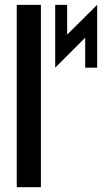

<svg xmlns="http://www.w3.org/2000/svg" viewBox="-20 -780 460 800"><path d="M49.8 -759.8Q49.8 -570.3 49.8 0Q75.2 0 150.4 0Q150.4 -190.4 150.4 -759.8Q125 -759.8 49.8 -759.8ZM210 -759.8Q210 -672.9 210 -498Q252 -540 335 -623Q335 -581.1 335 -498Q351.6 -498 384.8 -498Q384.8 -585.9 384.8 -759.8Q342.8 -718.8 259.8 -635.7Q259.8 -676.8 259.8 -759.8Q243.2 -759.8 210 -759.8Z"/></svg>

Font: Alibu-Mazigh Belkasim 1
Style: Bold
Weight: 400
Designer: Mazigh Moubarik Belkasim
Version: Version 1.0